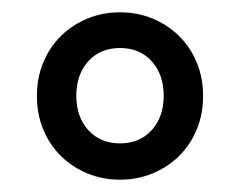

<svg xmlns="http://www.w3.org/2000/svg" viewBox="-20 -705 388 312"><path d="M175 -413Q147 -413 122.5 -423Q98 -433 79.5 -451Q61 -469 50.5 -494Q40 -519 40 -549Q40 -579 50.5 -604Q61 -629 79.5 -647Q98 -665 122.5 -675Q147 -685 175 -685Q203 -685 227.5 -675Q252 -665 270.5 -647Q289 -629 299.5 -604Q310 -579 310 -549Q310 -519 299.5 -494Q289 -469 270.5 -451Q252 -433 227.5 -423Q203 -413 175 -413ZM175 -472Q207 -472 226.5 -493.5Q246 -515 246 -549Q246 -584 226.5 -605.5Q207 -627 175 -627Q143 -627 123.5 -605.5Q104 -584 104 -549Q104 -515 123.5 -493.5Q143 -472 175 -472Z"/></svg>

Font: Processing Sans Pro Semibold
Style: Regular
Weight: 600
Designer: Paul D. Hunt
Foundry: Adobe Systems Incorporated
Version: Version 2.020;PS 2.000;hotconv 1.0.86;makeotf.lib2.5.63406